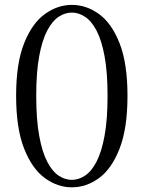

<svg xmlns="http://www.w3.org/2000/svg" viewBox="-20 -763 597 797"><path d="M278.4 14.6Q218.8 14.6 165.9 -24Q113.1 -62.6 80 -146.5Q46.9 -230.3 46.9 -365.5Q46.9 -499.9 80 -583.1Q113.1 -666.2 165.9 -704.4Q218.8 -742.7 278.4 -742.7Q338.7 -742.7 391.3 -704.4Q443.9 -666.2 476.5 -583.1Q509.2 -499.9 509.2 -365.5Q509.2 -230.3 476.5 -146.5Q443.9 -62.6 391.3 -24Q338.7 14.6 278.4 14.6ZM278.4 -16.4Q305.9 -16.4 332.6 -33.7Q359.3 -51 380.3 -91.1Q401.4 -131.2 413.9 -198.6Q426.5 -266.1 426.5 -365.5Q426.5 -464 413.9 -530.6Q401.4 -597.3 380.3 -636.8Q359.3 -676.3 332.6 -693.5Q305.9 -710.8 278.4 -710.8Q250 -710.8 223.7 -693.5Q197.4 -676.3 176.4 -636.8Q155.3 -597.3 142.9 -530.7Q130.4 -464.2 130.4 -365.5Q130.4 -266.1 142.9 -198.5Q155.3 -131 176.4 -91Q197.4 -51 223.7 -33.7Q250 -16.4 278.4 -16.4Z"/></svg>

Font: Early Summer Mincho VF
Style: Regular
Weight: 250
Designer: GuiWonder
Version: Version 1.002